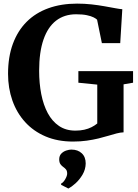

<svg xmlns="http://www.w3.org/2000/svg" viewBox="-20 -772 766 1062"><path d="M384 11Q298.5 11 231.8 -17.5Q165 -46 118.8 -97Q72.5 -148 48.5 -216.2Q24.5 -284.5 24.5 -363.5Q24.5 -457 51.2 -529.5Q78 -602 127.5 -651.5Q177 -701 247.8 -726.5Q318.5 -752 406.5 -752Q447 -752 485.5 -747.8Q524 -743.5 557.5 -737.5Q591 -731.5 616.5 -726.8Q642 -722 656.5 -721L645 -533.5H543.5L517 -663Q512 -668.5 498 -675.8Q484 -683 460.2 -688Q436.5 -693 401 -693Q336 -693 290.2 -657.8Q244.5 -622.5 220.5 -553Q196.5 -483.5 196.5 -380.5Q196.5 -311.5 208.2 -251.5Q220 -191.5 244.2 -146.2Q268.5 -101 306.5 -75.2Q344.5 -49.5 397 -49.5Q424 -49.5 446.2 -54.5Q468.5 -59.5 486.2 -68.5Q504 -77.5 518 -89V-304L413.5 -314.5V-378.5H716V-314.5L663.5 -305.5V-40Q646 -39.5 625 -34Q604 -28.5 579.2 -21Q554.5 -13.5 524.8 -6.2Q495 1 460 6Q425 11 384 11ZM454 132Q453.5 165 436.8 193.5Q420 222 397.8 242Q375.5 262 359 270.5H357.5L318.5 250.5L317.5 244Q330.5 237.5 341 219Q351.5 200.5 351.5 188.5Q351.5 173 345 165.2Q338.5 157.5 330.5 152Q322 146.5 314.8 136.8Q307.5 127 307.5 109.5Q307.5 89.5 319.2 77.5Q331 65.5 346.8 60.5Q362.5 55.5 373 55.5H376Q410.5 55.5 432.2 75.8Q454 96 454 132Z"/></svg>

Font: Merriweather 28pt
Style: Bold
Weight: 700
Version: Version 2.100